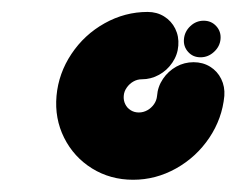

<svg xmlns="http://www.w3.org/2000/svg" viewBox="-20 -529 399 317"><path d="M316.3 -494.8Q328.9 -494.8 337 -485.9Q345.2 -477 344.1 -464.4Q343 -452.2 333.3 -443.3Q323.6 -434.4 311.1 -434.4Q298.5 -434.4 290.6 -443.3Q282.6 -452.2 283.7 -464.4Q284.8 -477 294.3 -485.9Q303.7 -494.8 316.3 -494.8ZM299.6 -426.3Q314.8 -426.3 326.9 -418.9Q338.9 -411.5 345.2 -398.7Q351.5 -385.9 350.4 -370.7Q346.9 -333.3 325.5 -301.4Q304.1 -269.6 270.7 -250.9Q237.3 -232.2 199.8 -232.2Q162.2 -232.2 132 -250.9Q101.9 -269.6 85.9 -301.5Q70 -333.3 73.3 -370.7Q76.7 -408.1 98 -440Q119.3 -471.9 152.8 -490.6Q186.3 -509.3 223.7 -509.3Q238.9 -509.3 250.9 -501.9Q263 -494.4 269.3 -481.7Q275.6 -468.9 274.4 -453.7Q273.3 -438.5 264.6 -425.7Q255.9 -412.8 242.6 -405.5Q229.3 -398.1 214.1 -398.1Q206.7 -398.1 200.2 -394.4Q193.7 -390.7 189.3 -384.4Q184.8 -378.1 184.3 -370.7Q183.7 -363.3 186.8 -357Q189.8 -350.7 195.8 -347Q201.7 -343.3 209.2 -343.3Q216.7 -343.3 223.3 -347Q229.9 -350.7 234.3 -357Q238.6 -363.2 239.3 -370.7Q240.4 -385.9 249.1 -398.8Q257.8 -411.6 271.1 -419Q284.4 -426.3 299.6 -426.3Z"/></svg>

Font: 26F Galaxy Sans Oblique
Style: Regular
Weight: 400
Italic angle: -5°
Designer: C₂₉H₂₅N₃O₅
Version: Version 1.200;FEAKit 1.0